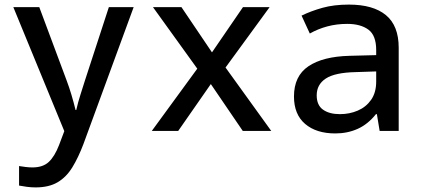

<svg xmlns="http://www.w3.org/2000/svg" viewBox="-20 -570 1840 836"><path d="M135 246Q116 246 97 243.5Q78 241 63 238V153Q75 155 91 157Q107 159 121 159Q167 159 192.5 135Q218 111 237 62L260 1L38 -539H151L270 -220Q281 -191 291 -157.5Q301 -124 309 -91H312Q320 -126 330.5 -158.5Q341 -191 350 -220L454 -539H562L343 58Q321 116 295 158.5Q269 201 231 223.5Q193 246 135 246Z M641 0 839 -271 646 -539H770L903 -342L1038 -539H1154L962 -276L1161 0H1037L898 -204L756 0Z M1440 11Q1357 11 1308.5 -30.5Q1260 -72 1260 -150Q1260 -239 1323 -281.5Q1386 -324 1502 -327L1618 -330V-352Q1618 -416 1584 -441Q1550 -466 1492 -466Q1446 -466 1405 -455Q1364 -444 1329 -424L1293 -502Q1334 -522 1384 -536Q1434 -550 1499 -550Q1605 -550 1660.5 -504Q1716 -458 1716 -362V0H1633L1621 -73H1617Q1582 -29 1537.5 -9Q1493 11 1440 11ZM1460 -73Q1502 -73 1538 -88.5Q1574 -104 1596 -135.5Q1618 -167 1618 -215V-259L1528 -256Q1438 -254 1398.5 -228Q1359 -202 1359 -155Q1359 -112 1386.5 -92.5Q1414 -73 1460 -73Z"/></svg>

Font: Noto Sans Mono Medium
Style: Regular
Weight: 500
Designer: Monotype Design Team
Foundry: Monotype Imaging Inc.
Version: Version 2.014